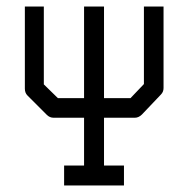

<svg xmlns="http://www.w3.org/2000/svg" viewBox="-20 -615 580 587"><path d="M56 -595H114V-357L157 -315H237V-595H298V-315H379L420 -358V-595H480V-346Q480 -334 472 -326L414 -265Q404 -255 392 -255H298V-109H359V-48H176V-109H237V-255H144Q132 -255 123 -264L64 -323Q56 -331 56 -344Z"/></svg>

Font: ibm3270
Style: Regular
Weight: 400
Monospace: yes
Version: Version 2.0.3